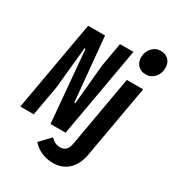

<svg xmlns="http://www.w3.org/2000/svg" viewBox="-280 -957 1211 1323"><g transform="rotate(30 325.0 -295.5)"><path d="M-41.5 0 85 -716H219.5L267 -210.5H275.5L305 -526L338.5 -716H445.5L319 0H199L149 -569H141L108.5 -240.5L65.5 0ZM345.5 224.5Q247.5 224.5 182 153L260 71Q293.5 106.5 335.5 106.5Q391.5 106.5 403 39.5L502.5 -526H632.5L530 54Q516 132.5 468.8 178.5Q421.5 224.5 345.5 224.5ZM595 -623.5Q557 -623.5 533.2 -647.5Q509.5 -671.5 509.5 -710Q509.5 -754.5 537.5 -785.5Q565.5 -816.5 606.5 -816.5Q645 -816.5 668.5 -792.8Q692 -769 692 -730Q692 -685 664 -654.2Q636 -623.5 595 -623.5Z"/></g></svg>

Font: Google Sans Code
Style: Italic
Weight: 400
Italic angle: -10°
Monospace: yes
Designer: Google Sans Code Authors
Foundry: Google LLC
Version: Version 6.000